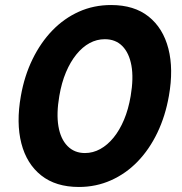

<svg xmlns="http://www.w3.org/2000/svg" viewBox="-20 -732 725 764"><path d="M294 12Q202 12 144 -34Q86 -80 65 -161.5Q44 -243 63 -350Q77 -430 109.5 -496.5Q142 -563 188.5 -611Q235 -659 294 -685.5Q353 -712 422 -712Q514 -712 571.5 -666Q629 -620 650 -538.5Q671 -457 652 -350Q638 -270 606 -203.5Q574 -137 527.5 -89Q481 -41 421.5 -14.5Q362 12 294 12ZM318 -123Q350 -123 379 -139Q408 -155 432 -184.5Q456 -214 473.5 -255.5Q491 -297 500 -350Q512 -421 503 -471Q494 -521 467 -548.5Q440 -576 397 -576Q365 -576 336.5 -560.5Q308 -545 284 -515.5Q260 -486 242.5 -444.5Q225 -403 216 -350Q204 -280 212.5 -229.5Q221 -179 248.5 -151Q276 -123 318 -123Z"/></svg>

Font: DM Sans 9pt Black
Style: Italic
Weight: 900
Italic angle: -10°
Version: Version 4.004;gftools[0.9.30]